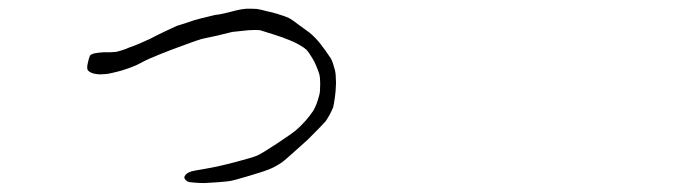

<svg xmlns="http://www.w3.org/2000/svg" viewBox="-20 -405 1540 433"><path d="M713.9 -291Q724.6 -275.4 726.6 -272.5Q731.4 -262.7 734.4 -250Q737.3 -241.2 737.3 -228.5Q738.3 -218.8 737.3 -208Q737.3 -202.1 735.4 -186.5Q732.4 -166 731.4 -163.1Q723.6 -144.5 713.9 -130.9Q706.1 -122.1 673.8 -89.8Q668 -85 635.7 -55.7Q619.1 -41 616.2 -39.1Q598.6 -27.3 585 -22.5Q573.2 -17.6 533.2 -5.9Q503.9 2.9 494.1 3.9Q478.5 5.9 441.4 7.8Q428.7 7.8 418 6.8Q404.3 5.9 402.3 3.9Q393.6 -2 396.5 -7.8Q399.4 -14.6 412.1 -18.6Q414.1 -19.5 443.4 -24.4Q459 -27.3 468.8 -29.3Q499 -36.1 512.7 -40Q549.8 -49.8 560.1 -54.2Q570.3 -58.6 605 -81.5Q639.6 -104.5 647.5 -111.3Q670.9 -131.8 686.5 -155.3Q694.3 -168 700.2 -191.4Q702.1 -197.3 702.1 -215.8Q702.1 -229.5 700.2 -237.3Q698.2 -244.1 693.4 -255.9Q689.5 -265.6 684.6 -273.4Q675.8 -288.1 670.9 -293Q667 -296.9 655.3 -303.7Q643.6 -310.5 632.8 -314.5Q619.1 -320.3 597.7 -327.1Q570.3 -335.9 566.4 -336.9Q557.6 -337.9 541 -336.9Q520.5 -335 503.9 -333Q499 -332 467.8 -324.2Q429.7 -316.4 429.7 -315.4Q421.9 -313.5 367.2 -293Q338.9 -282.2 316.4 -272.5Q309.6 -269.5 289.1 -258.8Q283.2 -255.9 269.5 -251Q252.9 -245.1 244.1 -243.2Q232.4 -240.2 221.7 -238.3Q210.9 -237.3 204.1 -237.3Q191.4 -238.3 185.5 -241.2Q176.8 -245.1 176.8 -251Q175.8 -255.9 180.7 -273.4Q182.6 -280.3 184.6 -281.2Q188.5 -284.2 196.3 -285.2Q199.2 -286.1 212.9 -287.1Q221.7 -287.1 228.5 -287.1Q238.3 -288.1 242.2 -288.1Q258.8 -292 271.5 -297.9Q289.1 -303.7 318.4 -317.4Q325.2 -321.3 351.6 -334Q374 -344.7 378.9 -346.7Q379.9 -346.7 397.5 -352.5Q407.2 -355.5 418 -359.4Q435.5 -364.3 440.4 -365.2Q440.4 -365.2 463.9 -371.1Q474.6 -372.1 488.8 -375.5Q502.9 -378.9 513.7 -381.8Q526.4 -384.8 535.6 -385.3Q544.9 -385.7 559.6 -384.8Q566.4 -383.8 581.1 -379.9Q594.7 -377 604.5 -374Q626 -367.2 629.9 -365.2Q639.6 -360.4 654.3 -348.6Q658.2 -345.7 671.9 -335.9Q684.6 -327.1 697.3 -312.5Q700.2 -309.6 713.9 -291Z"/></svg>

Font: ToneOZ-YinPZ-Tsuipita-TC
Style: Regular
Weight: 400
Designer: ÂÆ£ÂøóÂáåJeffrey Xuan(jeffreyx@gmail.com, ToneOZ.com) ÈòøÂù§(cjkFonts)
Foundry: ToneOZ
Version: Version 0.24071